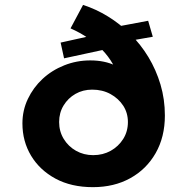

<svg xmlns="http://www.w3.org/2000/svg" viewBox="-20 -766 774 793"><path d="M363.6 7Q274.6 7 209.4 -28.1Q144.3 -63.3 108.4 -122.8Q72.6 -182.4 72.6 -256.3Q72.6 -310.1 95 -357.2Q117.4 -404.4 155.7 -440Q194 -475.7 245.2 -496.1Q296.3 -516.5 352.8 -516.5Q412.8 -516.5 456.8 -495Q500.9 -473.4 529 -435.5Q557 -397.6 566.9 -348L483.8 -361Q482.8 -400.7 473.1 -435.9Q463.3 -471.1 445.7 -502.2Q428 -533.2 402.6 -559.6Q377.1 -585.9 344.2 -608.5Q311.4 -631.1 271.3 -648.8L323 -745.7Q376.1 -728.6 425.8 -698.1Q475.5 -667.6 518.4 -625.1Q561.3 -582.6 593 -530.2Q624.7 -477.7 642.9 -416.8Q661 -355.9 661 -288.9Q661 -200.2 622.8 -133.4Q584.6 -66.7 517.8 -29.9Q451.1 7 363.6 7ZM364.8 -125.2Q405 -125.2 437.3 -143.2Q469.5 -161.3 488.9 -192.1Q508.3 -222.9 508.3 -262Q508.3 -299.7 488.9 -329.5Q469.5 -359.3 436.3 -377.6Q403 -395.8 360.8 -395.8Q322.5 -395.8 291.8 -378.3Q261 -360.7 242.6 -330.4Q224.2 -300.1 224.2 -262Q224.2 -223.5 243.1 -192.4Q262 -161.3 294 -143.2Q326 -125.2 364.8 -125.2ZM244.6 -525.1 230.4 -590.1 389.8 -625.4 446.5 -652.9 591.9 -680.2 611.1 -614.2 498.1 -594.4 455.3 -570.6Z"/></svg>

Font: Lexend Exa
Style: Regular
Weight: 400
Designer: Bonnie Shaver-Troup, Thomas Jockin
Foundry: Lexend
Version: Version 1.007